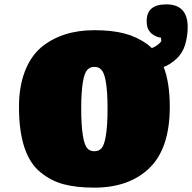

<svg xmlns="http://www.w3.org/2000/svg" viewBox="-20 -860 889 889"><path d="M417 8.8Q332.5 8.8 273.9 -7.1Q215.3 -22.9 168 -62Q67.9 -141.6 67.9 -365.2Q67.9 -457.5 94.5 -527.8Q121.1 -598.1 169.9 -640.1Q266.1 -720.2 417 -720.2Q497.1 -720.2 554.9 -705.3Q612.8 -690.4 663.1 -654.8L683.1 -637.2Q710.4 -648.4 727.1 -668.9L725.1 -686Q711.4 -686 692.1 -697.3Q672.9 -708.5 664.1 -729Q663.1 -732.4 662.1 -736.8Q661.1 -741.2 660.6 -743.4Q660.2 -745.6 659.7 -750.7Q659.2 -755.9 659.2 -763.2Q659.2 -839.8 750 -839.8Q849.1 -839.8 849.1 -733.9Q849.1 -693.4 836.9 -651.9Q824.7 -612.8 795.7 -586.4Q766.6 -560.1 737.8 -549.8Q766.1 -477.1 766.1 -365.2Q766.1 -173.3 671.9 -82Q578.1 8.8 417 8.8ZM383.8 -173.8Q396 -159.7 417 -159.7Q438 -159.7 450.2 -173.8Q462.9 -188 470.2 -231.9Q478 -279.8 478 -356.9Q478 -434.1 470.2 -480Q463.4 -521.5 450.2 -536.1Q438 -550.3 417 -550.3Q396 -550.3 383.8 -536.1Q370.6 -521.5 363.8 -480Q356 -434.1 356 -356.9Q356 -279.8 363.8 -231.9Q371.1 -188 383.8 -173.8Z"/></svg>

Font: GGS TheRock Black
Style: Regular
Weight: 900
Designer: Rodrigo Fuenzalida (2012); Goodgame Studios (2014)
Foundry: Rodrigo Fuenzalida,2012;  GGS,2014
Version: Version 1.002 | FøM Mod